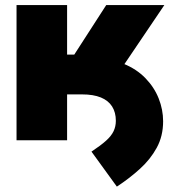

<svg xmlns="http://www.w3.org/2000/svg" viewBox="-20 -542 679 742"><path d="M126 -177.2V-315.9H341.3Q407.7 -315.9 458 -295.4Q508.3 -274.9 542.2 -239.7Q576.2 -204.6 593.3 -161.4Q610.4 -118.2 610.4 -73.2Q610.4 -16.1 585.7 29.1Q561 74.2 520.5 110.8Q480 147.5 431.6 179.2L333.5 43.9Q369.6 20 389.9 1.7Q410.2 -16.6 418.9 -34.9Q427.7 -53.2 427.7 -75.2Q427.7 -107.4 413.3 -130.4Q398.9 -153.3 369.9 -165.3Q340.8 -177.2 296.9 -177.2ZM43.9 0V-522.5H239.3V-331.1H267.1L390.6 -522.5H615.2L381.8 -177.2H239.3V0Z"/></svg>

Font: Inter 28pt Black
Style: Regular
Weight: 900
Designer: Rasmus Andersson
Foundry: rsms
Version: Version 4.001;git-66647c0bb